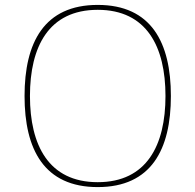

<svg xmlns="http://www.w3.org/2000/svg" viewBox="-20 -752 794 782"><path d="M378 -712C578 -712 654 -561 654 -361C654 -161 578 -10 378 -10C178 -10 102 -161 102 -361C102 -561 178 -712 378 -712ZM676 -361C676 -579 596 -732 378 -732C160 -732 80 -579 80 -361C80 -143 160 10 378 10C596 10 676 -143 676 -361Z"/></svg>

Font: Perun Thin
Style: Regular
Weight: 100
Foundry: Copyright (c) Stefan Peev, Context Ltd, 2016
Version: Version 1.089